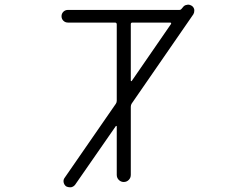

<svg xmlns="http://www.w3.org/2000/svg" viewBox="-20 -795 1040 815"><path d="M535.2 -453.1Q535.2 -451.2 536.6 -450.7Q538.1 -450.2 539.1 -451.2L706.1 -693.4Q707 -695.3 706.1 -697.3Q705.1 -699.2 702.1 -699.2H542Q535.2 -699.2 535.2 -692.4ZM742.2 -752.9Q747.1 -752.9 750 -756.8L755.9 -763.7Q762.7 -773.4 773.4 -774.4Q775.4 -775.4 778.3 -775.4Q786.1 -775.4 793.9 -770.5Q802.7 -764.6 804.7 -753.9Q804.7 -751 804.7 -749Q804.7 -741.2 800.8 -734.4L539.1 -355.5Q535.2 -349.6 535.2 -341.8V-52.7Q535.2 -40 526.4 -31.2Q517.6 -22.5 505.4 -22.5Q493.2 -22.5 484.4 -31.2Q475.6 -40 475.6 -52.7V-257.8Q475.6 -259.8 474.1 -260.3Q472.7 -260.7 471.7 -259.8L298.8 -10.7Q292 -2 281.2 0Q278.3 0 276.4 0Q268.6 0 260.7 -3.9Q252 -10.7 250 -21.5Q248 -32.2 254.9 -41L471.7 -354.5Q475.6 -360.4 475.6 -367.2V-691.4Q475.6 -699.2 467.8 -699.2H268.6Q256.8 -699.2 249 -707Q241.2 -714.8 241.2 -726.1Q241.2 -737.3 249 -745.1Q256.8 -752.9 268.6 -752.9Z"/></svg>

Font: Rounded Mgen+ 2m light
Style: Regular
Weight: 200
Designer: [Source Han Sans]
Ryoko NISHIZUKA  (kana & ideographs); Paul D. Hunt (Latin, Greek & Cyrillic); Wenlong ZHANG  (bopomofo
Version: Version 1.059.20150602